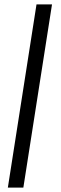

<svg xmlns="http://www.w3.org/2000/svg" viewBox="-20 -731 281 883"><path d="M87.4 131.8H16.1L147.9 -710.9H219.2Z"/></svg>

Font: RobotoDraft
Style: Italic
Weight: 400
Italic angle: -12°
Version: Version 2.001101; 2014